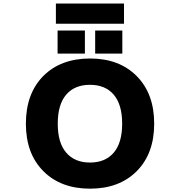

<svg xmlns="http://www.w3.org/2000/svg" viewBox="-20 -1081 1040 1112"><path d="M363.3 -197.3Q412.1 -139.6 501 -139.6Q589.8 -139.6 638.7 -196.8Q687.5 -253.9 687.5 -364.7Q687.5 -475.6 638.7 -532.7Q589.8 -589.8 501 -589.8Q412.1 -589.8 363.3 -532.7Q314.5 -475.6 314.5 -364.7Q314.5 -253.9 363.3 -197.3ZM230.5 -640.6Q332 -742.2 501.5 -742.2Q670.9 -742.2 772 -640.1Q873 -538.1 873 -364.7Q873 -191.4 772 -89.8Q670.9 11.7 501.5 11.7Q332 11.7 231 -89.8Q129.9 -191.4 129.9 -364.7Q129.9 -538.1 230.5 -640.6ZM303.7 -943.4V-1060.5H698.2V-943.4ZM313.5 -770.5V-904.3H471.7V-770.5ZM531.2 -770.5V-904.3H688.5V-770.5Z"/></svg>

Font: Gen Shin Gothic Monospace Heavy
Style: Bold
Weight: 800
Designer: [Source Han Sans]
Ryoko NISHIZUKA  (kana & ideographs); Paul D. Hunt (Latin, Greek & Cyrillic); Wenlong ZHANG  (bopomofo
Version: Version 1.002.20150607